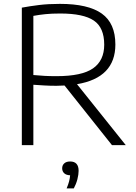

<svg xmlns="http://www.w3.org/2000/svg" viewBox="-20 -768 720 1016"><path d="M95.5 0V-727.5Q138 -735.5 186.8 -741.5Q235.5 -747.5 297 -747.5Q446.5 -747.5 518.5 -696.2Q590.5 -645 590.5 -532.5Q590.5 -356.5 387.5 -322.5L645.5 0H572.5L321.5 -315.5Q300.5 -314 278.5 -314Q242 -314 214.2 -315.8Q186.5 -317.5 156.5 -319.5V0ZM279.5 -365Q413 -365 472.2 -406.2Q531.5 -447.5 531.5 -531.5Q531.5 -622 476.5 -659.2Q421.5 -696.5 299 -696.5Q253.5 -696.5 221.2 -693.2Q189 -690 156.5 -684V-371Q190.5 -368 215.8 -366.5Q241 -365 279.5 -365ZM332.5 229Q341.5 208 345.8 191.2Q350 174.5 351 159.5Q331 159 320 149Q309 139 309 122.5Q309 106.5 320 96.5Q331 86.5 351 86.5Q396 86.5 396 136Q396 155.5 389.5 180.8Q383 206 370.5 229Z"/></svg>

Font: Encode Sans SmExp Lt
Style: Regular
Weight: 300
Width: 6
Designer: Multiple Designers
Foundry: Impallari Type
Version: Version 3.002; ttfautohint (v1.8.3) -l 8 -r 50 -G 200 -x 14 